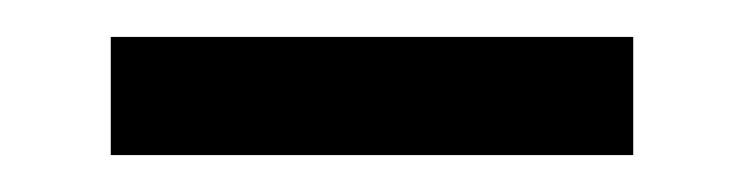

<svg xmlns="http://www.w3.org/2000/svg" viewBox="-20 -316 403 104"><path d="M40 -232V-296H323V-232Z"/></svg>

Font: MuseoModerno SemiBold Light
Style: Regular
Weight: 300
Version: Version 1.001